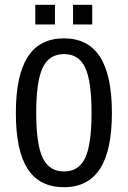

<svg xmlns="http://www.w3.org/2000/svg" viewBox="-20 -778 540 810"><path d="M366.2 -301.8Q366.2 -435.5 339.4 -492.7Q312.5 -549.8 250 -549.8Q187.5 -549.8 160.2 -492.7Q132.8 -435.5 132.8 -301.8Q132.8 -168.9 160.2 -111.8Q187.5 -54.7 250 -54.7Q312.5 -54.7 339.4 -111.8Q366.2 -168.9 366.2 -301.8ZM452.1 -301.8Q452.1 -143.6 401.9 -65.9Q351.6 11.7 250 11.7Q146.5 11.7 96.7 -65.4Q46.9 -142.6 46.9 -301.8Q46.9 -460 97.2 -538.1Q147.5 -616.2 250 -616.2Q351.6 -616.2 401.9 -538.1Q452.1 -460 452.1 -301.8ZM128.9 -757.8H211.9V-674.8H128.9ZM288.1 -757.8H369.1V-674.8H288.1Z"/></svg>

Font: BabelStone Mayan Numerals
Style: Regular
Weight: 400
Designer: Andrew West
Foundry: BabelStone
Version: Version 11.000 June 09, 2018